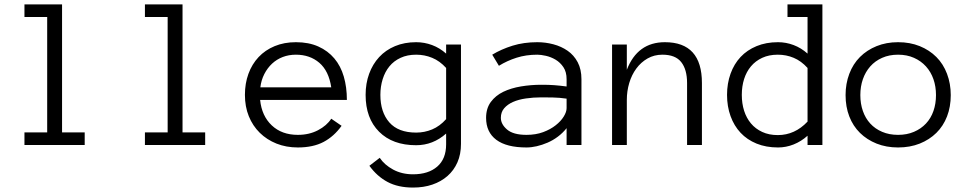

<svg xmlns="http://www.w3.org/2000/svg" viewBox="-20 -657 4407 870"><path d="M363.8 0H90.8V-57.1H193.8V-580.1H90.8V-637.2H261.2V-57.1H363.8Z M909.7 0H636.7V-57.1H739.7V-580.1H636.7V-637.2H807.1V-57.1H909.7Z M1158.7 -204.1Q1166 -131.8 1211.4 -88.9Q1256.8 -45.9 1329.6 -45.9Q1380.9 -45.9 1420.9 -66.9Q1460.9 -87.9 1481 -119.1L1527.8 -86.9Q1493.7 -39.1 1446.3 -13.9Q1398.9 11.2 1329.6 11.2Q1276.9 11.2 1232.9 -6.3Q1189 -23.9 1157 -55.4Q1125 -86.9 1107.4 -130.4Q1089.8 -173.8 1089.8 -227.1Q1089.8 -278.8 1105.7 -322.5Q1121.6 -366.2 1151.6 -398.2Q1181.6 -430.2 1224.6 -448Q1267.6 -465.8 1320.8 -465.8Q1378.9 -465.8 1422.4 -446.3Q1465.8 -426.8 1494.9 -392.3Q1523.9 -357.9 1537.8 -310.1Q1551.8 -262.2 1551.8 -204.1ZM1481 -261.2Q1469.7 -335.9 1426.8 -372.6Q1383.8 -409.2 1320.8 -409.2Q1288.6 -409.2 1261.2 -398.7Q1233.9 -388.2 1212.9 -368.7Q1191.9 -349.1 1177.7 -321.5Q1163.6 -293.9 1159.7 -261.2Z M2068.8 -4.9Q2068.8 42 2052.7 78.6Q2036.6 115.2 2007.6 140.6Q1978.5 166 1939.2 179.4Q1899.9 192.9 1851.6 192.9Q1783.7 192.9 1736.1 167.5Q1688.5 142.1 1653.8 94.2L1700.7 58.1Q1721.7 89.8 1761.2 111.3Q1800.8 132.8 1851.6 132.8Q1920.9 132.8 1961.2 97.9Q2001.5 63 2001.5 -2.9V-51.8Q1941.9 1 1865.7 1Q1758.8 1 1697.8 -60.1Q1636.7 -121.1 1636.7 -227.1Q1636.7 -278.8 1652.6 -322.5Q1668.5 -366.2 1698 -398.2Q1727.5 -430.2 1770 -448Q1812.5 -465.8 1865.7 -465.8Q1902.8 -465.8 1937.7 -452.9Q1972.7 -439.9 2001.5 -414.1V-455.1H2068.8ZM2001.5 -349.1Q1972.7 -380.9 1938.2 -395Q1903.8 -409.2 1865.7 -409.2Q1825.7 -409.2 1795.2 -395Q1764.6 -380.9 1744.6 -356.4Q1724.6 -332 1714.1 -298.6Q1703.6 -265.1 1703.6 -227.1Q1703.6 -148.9 1744.1 -102.5Q1784.7 -56.2 1865.7 -56.2Q1903.8 -56.2 1938.2 -70.6Q1972.7 -85 2001.5 -117.2Z M2182.6 -123Q2182.6 -166 2204.1 -195.1Q2225.6 -224.1 2260.5 -241Q2295.4 -257.8 2340.6 -265.4Q2385.7 -272.9 2432.6 -272.9Q2450.7 -272.9 2465.1 -272.5Q2479.5 -272 2492.4 -271Q2505.4 -270 2518.6 -268.6Q2531.7 -267.1 2547.4 -265.1V-297.9Q2547.4 -331.1 2533 -352.5Q2518.6 -374 2497.6 -386.5Q2476.6 -398.9 2453.6 -404.1Q2430.7 -409.2 2414.6 -409.2Q2363.8 -409.2 2320.8 -395.5Q2277.8 -381.8 2240.7 -358.9L2210.4 -409.2Q2251.5 -434.1 2302.5 -450Q2353.5 -465.8 2414.6 -465.8Q2451.7 -465.8 2487.5 -456.3Q2523.4 -446.8 2552 -427Q2580.6 -407.2 2597.7 -375Q2614.7 -342.8 2614.7 -297.9V0H2547.4V-76.2Q2529.8 -54.2 2507.6 -37.6Q2485.4 -21 2460.9 -10.5Q2436.5 0 2412.1 5.6Q2387.7 11.2 2365.7 11.2Q2275.4 11.2 2229 -23.4Q2182.6 -58.1 2182.6 -123ZM2365.7 -45.9Q2407.7 -45.9 2441.2 -58.3Q2474.6 -70.8 2498 -89.4Q2521.5 -107.9 2534.4 -128.9Q2547.4 -149.9 2547.4 -167V-210Q2514.6 -214.8 2484.6 -215.3Q2454.6 -215.8 2432.6 -215.8Q2396.5 -215.8 2363 -210.9Q2329.6 -206.1 2304.7 -195.1Q2279.8 -184.1 2264.6 -166.5Q2249.5 -148.9 2249.5 -123Q2249.5 -94.2 2277.6 -70.1Q2305.7 -45.9 2365.7 -45.9Z M3160.6 0H3093.3V-280.8Q3093.3 -341.8 3066.9 -375.5Q3040.5 -409.2 2981.4 -409.2Q2944.3 -409.2 2914.3 -392.1Q2884.3 -375 2863.3 -346.4Q2842.3 -317.9 2831.3 -281Q2820.3 -244.1 2820.3 -204.1V0H2753.4V-455.1H2820.3V-340.8Q2868.7 -465.8 2992.7 -465.8Q3160.6 -465.8 3160.6 -280.8Z M3706.5 0H3639.2V-42Q3610.4 -16.1 3575.9 -2.4Q3541.5 11.2 3505.4 11.2Q3451.2 11.2 3408.2 -6.3Q3365.2 -23.9 3335.7 -55.4Q3306.2 -86.9 3290.3 -130.9Q3274.4 -174.8 3274.4 -227.1Q3274.4 -278.8 3290.3 -323Q3306.2 -367.2 3335.7 -398.7Q3365.2 -430.2 3408.2 -448Q3451.2 -465.8 3505.4 -465.8Q3541.5 -465.8 3575.9 -452.9Q3610.4 -439.9 3639.2 -414.1V-580.1H3548.3V-637.2H3706.5ZM3639.2 -349.1Q3610.4 -380.9 3576.4 -395Q3542.5 -409.2 3504.4 -409.2Q3464.4 -409.2 3433.8 -395Q3403.3 -380.9 3382.8 -356.4Q3362.3 -332 3351.8 -299.1Q3341.3 -266.1 3341.3 -227.1Q3341.3 -188 3351.8 -155Q3362.3 -122.1 3382.8 -97.7Q3403.3 -73.2 3433.8 -59.1Q3464.4 -44.9 3504.4 -44.9Q3581.5 -44.9 3639.2 -106Z M4288.1 -226.1Q4288.1 -172.9 4271.2 -129.4Q4254.4 -85.9 4222.9 -54.9Q4191.4 -23.9 4147.5 -6.3Q4103.5 11.2 4049.3 11.2Q3996.1 11.2 3952.1 -6.3Q3908.2 -23.9 3876.7 -54.9Q3845.2 -85.9 3828.4 -129.4Q3811.5 -172.9 3811.5 -226.1Q3811.5 -277.8 3828.4 -322.5Q3845.2 -367.2 3876.7 -398.7Q3908.2 -430.2 3952.1 -448Q3996.1 -465.8 4049.3 -465.8Q4103.5 -465.8 4147.5 -448Q4191.4 -430.2 4222.9 -398.7Q4254.4 -367.2 4271.2 -322.5Q4288.1 -277.8 4288.1 -226.1ZM4221.2 -226.1Q4221.2 -265.1 4209.7 -298.1Q4198.2 -331.1 4175.8 -356Q4153.3 -380.9 4121.3 -395Q4089.4 -409.2 4049.3 -409.2Q4009.3 -409.2 3977.3 -395Q3945.3 -380.9 3923.3 -356Q3901.4 -331.1 3889.9 -298.1Q3878.4 -265.1 3878.4 -226.1Q3878.4 -187 3889.9 -154.1Q3901.4 -121.1 3923.3 -97.2Q3945.3 -73.2 3977.3 -59.6Q4009.3 -45.9 4049.3 -45.9Q4089.4 -45.9 4121.3 -59.6Q4153.3 -73.2 4175.8 -97.2Q4198.2 -121.1 4209.7 -154.1Q4221.2 -187 4221.2 -226.1Z"/></svg>

Font: Anonymous Pro
Style: Regular
Weight: 400
Monospace: yes
Designer: Mark Simonson
Version: Version 1.003